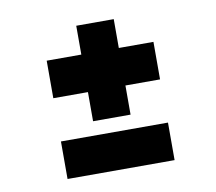

<svg xmlns="http://www.w3.org/2000/svg" viewBox="-62 -569 720 640"><g transform="rotate(-10 298.0 -249.0)"><path d="M117.2 0V-127H479.5V0ZM117.2 -273.4V-400.4H478.5V-273.4ZM234.4 -174.8V-498H361.3V-174.8Z"/></g></svg>

Font: Sen ExtraBold
Style: Regular
Weight: 800
Version: Version 2.000;gftools[0.9.31]